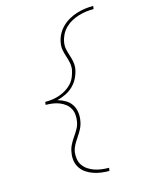

<svg xmlns="http://www.w3.org/2000/svg" viewBox="-142 -918 884 1157"><g transform="rotate(-15 300.0 -340.0)"><path d="M393 153Q367 153 342 149.5Q317 146 294 138Q271 130 251 116.5Q231 103 217.5 83Q204 63 200 38Q196 13 201 -13Q204 -36 214.5 -57.5Q225 -79 239 -99Q253 -119 265 -140Q277 -161 281 -184Q285 -206 283 -227.5Q281 -249 271 -267Q261 -285 244.5 -297.5Q228 -310 208.5 -317.5Q189 -325 167.5 -328Q146 -331 124 -331L125 -332L127 -349Q150 -349 172 -352Q194 -355 216 -362.5Q238 -370 258.5 -382.5Q279 -395 295 -412.5Q311 -430 320 -452Q329 -474 333 -496Q336 -518 331.5 -539.5Q327 -561 320 -581.5Q313 -602 309 -623.5Q305 -645 309 -667Q313 -694 325.5 -718.5Q338 -743 357.5 -762.5Q377 -782 401.5 -796Q426 -810 452 -818Q478 -826 504 -829.5Q530 -833 556 -833L553 -814Q529 -814 506 -811Q483 -808 459.5 -801Q436 -794 414 -782Q392 -770 374 -752.5Q356 -735 345 -713Q334 -691 330 -667Q326 -645 330.5 -623.5Q335 -602 342 -581.5Q349 -561 353 -539.5Q357 -518 354 -496Q349 -468 336.5 -441.5Q324 -415 303 -394Q282 -373 255 -360Q228 -347 201 -340Q226 -333 248.5 -320Q271 -307 285 -286Q299 -265 303 -238Q307 -211 302 -184Q298 -159 286.5 -136.5Q275 -114 260 -93V-92Q247 -74 236 -54Q225 -34 221 -13Q218 10 221.5 32.5Q225 55 237.5 72.5Q250 90 268 102Q286 114 306.5 121Q327 128 350 131Q373 134 396 134Z"/></g></svg>

Font: Iosevka Etoile Thin Oblique
Style: Regular
Weight: 100
Italic angle: -9°
Designer: Belleve Invis
Foundry: Belleve Invis
Version: Version 15.5.2; ttfautohint (v1.8.4)